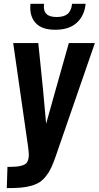

<svg xmlns="http://www.w3.org/2000/svg" viewBox="-20 -801 511 994"><path d="M266.6 -647Q196.3 -646.5 164.1 -682.6Q136.7 -712.4 136.7 -761.7Q136.7 -771 137.7 -781.2H208Q207 -773.9 207 -767.6Q207 -742.2 219.7 -729.5Q235.4 -712.9 273.4 -712.9Q311 -712.9 330.3 -729.2Q349.6 -745.6 353 -781.2H423.3Q417 -718.8 377.2 -682.9Q337.4 -647 266.6 -647ZM15.1 172.9 18.6 63Q45.9 63 63.5 61.5Q81.1 60.1 95 55.7Q108.9 51.3 115.5 44.9Q122.1 38.6 125.7 26.6Q129.4 14.6 129.2 0.2Q128.9 -14.2 126 -37.1L48.3 -578.1H178.2L202.6 -338.9L218.8 -160.2L268.6 -338.4L336.4 -578.1H471.2L269 6.3Q256.8 42.5 245.1 67.1Q233.4 91.8 217.8 111.3Q202.1 130.9 185.1 142.1Q168 153.3 142.3 160.6Q116.7 168 87.2 170.4Q57.6 172.9 15.1 172.9Z"/></svg>

Font: Oswald
Style: Demi-Bold
Weight: 600
Designer: Vernon Adams
Foundry: Vernon Adams
Version: 3.0; ttfautohint (v0.94.23-7a4d-dirty) -l 8 -r 50 -G 200 -x 